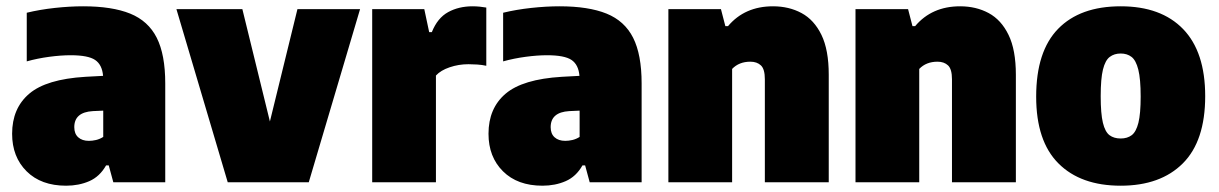

<svg xmlns="http://www.w3.org/2000/svg" viewBox="-20 -579 3872 610"><path d="M190 11Q110.5 11 64.5 -34.8Q18.5 -80.5 18.5 -154Q18.5 -235 72.8 -281.2Q127 -327.5 251.5 -335L307.5 -338Q304.5 -373.5 282.2 -388.5Q260 -403.5 204.5 -403.5Q173.5 -403.5 136.2 -398.5Q99 -393.5 65 -384V-538.5Q106 -548.5 154 -553.8Q202 -559 244 -559Q336 -559 393.5 -535.8Q451 -512.5 478 -459Q505 -405.5 505 -314V0H340L325.5 -53.5H317Q297 -18 263.8 -3.5Q230.5 11 190 11ZM216 -175Q216 -154 228.5 -142.8Q241 -131.5 262.5 -131.5Q273 -131.5 285 -134.2Q297 -137 308 -144V-227.5L275 -226Q216 -222.5 216 -175Z M703.5 0 540.5 -550H750L837.5 -193L925 -550H1124L961 0Z M1162.5 0V-550H1328L1343.5 -477H1352Q1370 -522 1403.8 -540.5Q1437.5 -559 1481.5 -559Q1493 -559 1504.5 -557.8Q1516 -556.5 1525 -555V-370Q1511.5 -373 1496.2 -374Q1481 -375 1468.5 -375Q1437 -375 1408.5 -365.2Q1380 -355.5 1365 -339V0Z M1703.5 11Q1624 11 1578 -34.8Q1532 -80.5 1532 -154Q1532 -235 1586.2 -281.2Q1640.5 -327.5 1765 -335L1821 -338Q1818 -373.5 1795.8 -388.5Q1773.5 -403.5 1718 -403.5Q1687 -403.5 1649.8 -398.5Q1612.5 -393.5 1578.5 -384V-538.5Q1619.5 -548.5 1667.5 -553.8Q1715.5 -559 1757.5 -559Q1849.5 -559 1907 -535.8Q1964.5 -512.5 1991.5 -459Q2018.5 -405.5 2018.5 -314V0H1853.5L1839 -53.5H1830.5Q1810.5 -18 1777.2 -3.5Q1744 11 1703.5 11ZM1729.5 -175Q1729.5 -154 1742 -142.8Q1754.5 -131.5 1776 -131.5Q1786.5 -131.5 1798.5 -134.2Q1810.5 -137 1821.5 -144V-227.5L1788.5 -226Q1729.5 -222.5 1729.5 -175Z M2103.5 0V-550H2270.5L2284.5 -496H2293Q2346 -559 2436 -559Q2486.5 -559 2526.5 -537.5Q2566.5 -516 2589.8 -468.2Q2613 -420.5 2613 -341.5V0H2410V-327Q2410 -359.5 2397.5 -371.2Q2385 -383 2364 -383Q2328 -383 2306 -360V0Z M2698 0V-550H2865L2879 -496H2887.5Q2940.5 -559 3030.5 -559Q3081 -559 3121 -537.5Q3161 -516 3184.2 -468.2Q3207.5 -420.5 3207.5 -341.5V0H3004.5V-327Q3004.5 -359.5 2992 -371.2Q2979.5 -383 2958.5 -383Q2922.5 -383 2900.5 -360V0Z M3540.5 11Q3413.5 11 3342.8 -59.8Q3272 -130.5 3272 -272Q3272 -416 3341.8 -487.5Q3411.5 -559 3540.5 -559Q3669 -559 3739 -486.5Q3809 -414 3809 -273.5Q3809 -131 3738 -60Q3667 11 3540.5 11ZM3540.5 -139Q3561.5 -139 3575.5 -149.5Q3589.5 -160 3596.8 -188.8Q3604 -217.5 3604 -272Q3604 -328 3596.5 -357.8Q3589 -387.5 3575 -398.2Q3561 -409 3540.5 -409Q3520 -409 3505.8 -398.2Q3491.5 -387.5 3484.2 -358.2Q3477 -329 3477 -273.5Q3477 -218 3484 -189Q3491 -160 3505 -149.5Q3519 -139 3540.5 -139Z"/></svg>

Font: Encode Sans Semi Condensed Black
Style: Regular
Weight: 900
Width: 4
Designer: Multiple Designers
Foundry: Impallari Type
Version: Version 3.000; ttfautohint (v1.8.3) -l 8 -r 50 -G 200 -x 14 